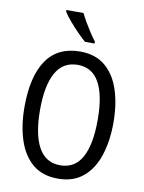

<svg xmlns="http://www.w3.org/2000/svg" viewBox="-101 -1013 821 1092"><g transform="rotate(10 309.5 -466.5)"><path d="M567 -358Q567 -253 540 -169.5Q513 -86 456 -38Q399 10 311 10Q219 10 162.5 -39Q106 -88 79.5 -171.5Q53 -255 53 -359Q53 -536 117.5 -630Q182 -724 311 -724Q400 -724 456.5 -676.5Q513 -629 540 -546Q567 -463 567 -358ZM143 -358Q143 -217 184.5 -142Q226 -67 310 -67Q394 -67 435 -141Q476 -215 476 -358Q476 -500 435 -573.5Q394 -647 311 -647Q226 -647 184.5 -573Q143 -499 143 -358ZM291 -943Q302 -920 318 -892.5Q334 -865 351 -839Q368 -813 383 -794V-783H328Q308 -800 280.5 -828Q253 -856 229 -884.5Q205 -913 192 -934V-943Z"/></g></svg>

Font: Noto Sans Gurmukhi Condensed
Style: Regular
Weight: 400
Width: 3
Designer: Jelle Bosma - Monotype Design Team
Foundry: Monotype Imaging Inc.
Version: Version 2.004; ttfautohint (v1.8.4.7-5d5b)